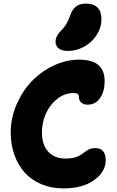

<svg xmlns="http://www.w3.org/2000/svg" viewBox="-20 -1045 655 1075"><path d="M359.9 -759.8Q326.2 -759.8 308.6 -773.9Q291 -788.1 291 -812Q291 -842.3 320.8 -872.1Q340.8 -892.1 352.3 -912.1Q363.8 -932.1 375 -963.9Q388.2 -997.6 408.9 -1011.2Q429.7 -1024.9 462.9 -1024.9Q503.9 -1024.9 525.9 -1002.9Q547.9 -981 547.9 -938Q547.9 -890.6 521.2 -849.1Q494.6 -807.6 451.2 -783.7Q407.7 -759.8 359.9 -759.8ZM335.9 9.8Q267.6 9.8 211.7 -13.7Q155.8 -37.1 118.4 -78.6Q81.1 -120.1 60.5 -178Q40 -235.8 40 -304.2Q40 -382.8 72 -458Q104 -533.2 156.2 -588.4Q208.5 -643.6 278.8 -677.2Q349.1 -710.9 421.9 -710.9Q497.1 -710.9 531.5 -680.4Q565.9 -649.9 565.9 -590.8Q565.9 -535.2 541 -497.1Q516.1 -459 470.2 -459Q448.7 -459 435.3 -470.7Q421.9 -482.4 421.9 -500Q421.9 -513.7 415.8 -518.8Q409.7 -523.9 391.1 -523.9Q341.3 -523.9 300 -491.2Q258.8 -458.5 236.8 -408.4Q214.8 -358.4 214.8 -304.2Q214.8 -233.9 250.2 -195.6Q285.6 -157.2 347.2 -157.2Q376.5 -157.2 398.2 -163.3Q419.9 -169.4 432.6 -178Q445.3 -186.5 456.1 -195.1Q466.8 -203.6 481 -209.7Q495.1 -215.8 513.2 -215.8Q571.8 -215.8 571.8 -147.9Q571.8 -83.5 507.6 -36.9Q443.4 9.8 335.9 9.8Z"/></svg>

Font: Shantell Sans Normal
Style: Regular
Weight: 800
Designer: Stephen Nixon, Anya Danilova, Shantell Martin
Foundry: Arrow Type
Version: Version 1.006;[559af2be0]